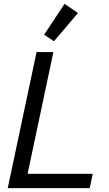

<svg xmlns="http://www.w3.org/2000/svg" viewBox="-20 -972 562 992"><path d="M20 0 168.9 -703.1H255.9L122.6 -74.2H459L443.8 0ZM258.8 -758.8 208 -792.5 313.5 -952.1 382.8 -904.8Z"/></svg>

Font: Schibsted Grotesk
Style: Italic
Weight: 400
Italic angle: -12°
Designer: Bakken & Baeck AS, Henrik Kongsvoll
Foundry: Schibsted ASA
Version: Version 1.100; ttfautohint (v1.8.4.7-5d5b);gftools[0.9.25]